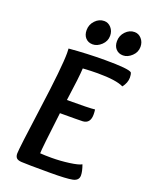

<svg xmlns="http://www.w3.org/2000/svg" viewBox="-159 -943 802 1028"><g transform="rotate(20 242.5 -428.5)"><path d="M463 -564Q421 -585 315 -585Q279 -585 231 -582Q229 -534 209 -394Q338 -394 368 -398Q370 -384 370 -370Q370 -319 328 -316Q306 -315 198 -315Q172 -103 172 -77Q198 -75 237 -75Q287 -75 338 -82Q389 -89 405 -99Q418 -63 418 -40Q418 -11 384.5 -4Q351 3 257 3Q123 3 95 1Q74 0 65.5 -8.5Q57 -17 57 -34Q57 -62 90.5 -306Q124 -550 124 -631Q124 -649 123 -656Q226 -665 328 -665Q464 -665 480 -650Q485 -639 485 -622Q485 -592 463 -564ZM409 -721Q384 -721 368.5 -737.5Q353 -754 353 -782Q353 -814 375 -837Q397 -860 426 -860Q449 -860 465.5 -841.5Q482 -823 482 -796Q482 -765 458.5 -743Q435 -721 409 -721ZM236 -721Q211 -721 195.5 -737.5Q180 -754 180 -782Q180 -814 202 -837Q224 -860 253 -860Q276 -860 292.5 -841.5Q309 -823 309 -796Q309 -765 285.5 -743Q262 -721 236 -721Z"/></g></svg>

Font: Overlock
Style: Bold Italic
Weight: 700
Version: Version 1.001